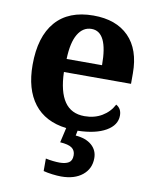

<svg xmlns="http://www.w3.org/2000/svg" viewBox="-87 -616 746 923"><g transform="rotate(10 285.5 -154.5)"><path d="M274.9 240.2Q256.8 240.2 231.4 237.1Q206.1 233.9 188 229V168Q206.1 171.9 224.1 173.8Q242.2 175.8 255.9 175.8Q284.7 175.8 300.8 165.8Q316.9 155.8 316.9 129.9Q316.9 106 299.8 93.8Q282.7 81.5 242.2 79.1L258.8 6.8Q154.8 -5.9 100.8 -75.9Q46.9 -146 46.9 -265.1Q46.9 -402.8 110.4 -475.8Q173.8 -548.8 294.9 -548.8Q405.8 -548.8 467.3 -486.6Q528.8 -424.3 528.8 -308.1V-256.8H201.2Q204.1 -161.1 237.1 -113Q270 -64.9 335 -64.9Q383.3 -64.9 419.9 -86.7Q456.5 -108.4 476.1 -146Q502.9 -131.3 502.9 -97.2Q502.9 -50.3 452.6 -21.2Q402.3 7.8 314.9 9.8L310.1 34.2Q360.4 38.1 388.7 62.7Q417 87.4 417 126Q417 177.7 378.4 209Q339.8 240.2 274.9 240.2ZM203.1 -320.8H376Q376 -402.8 356.2 -443.4Q336.4 -483.9 296.9 -483.9Q254.9 -483.9 230.2 -442.6Q205.6 -401.4 203.1 -320.8Z"/></g></svg>

Font: Droid Serif
Style: Bold
Weight: 700
Designer: Monotype Design team
Foundry: Monotype Imaging Inc.
Version: Version 1.03